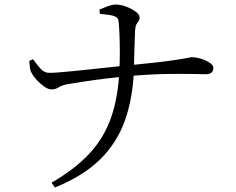

<svg xmlns="http://www.w3.org/2000/svg" viewBox="-20 -777 1040 846"><path d="M207 28Q311 -32 375 -101.5Q439 -171 470 -260.5Q501 -350 506 -469Q508 -503 508 -544.5Q508 -586 506.5 -624.5Q505 -663 502 -686Q501 -698 487.5 -704Q474 -710 455.5 -712Q437 -714 420 -716L418 -735Q429 -740 452 -748.5Q475 -757 490 -757Q513 -757 537 -747.5Q561 -738 578 -725.5Q595 -713 595 -701Q595 -689 590 -683Q585 -677 580.5 -668.5Q576 -660 575 -639Q573 -599 572 -551.5Q571 -504 570 -466Q565 -343 530 -245Q495 -147 420.5 -74Q346 -1 222 49ZM206 -383Q193 -383 175 -395.5Q157 -408 141.5 -425Q126 -442 121 -453Q114 -463 112 -477.5Q110 -492 109 -509L126 -516Q141 -494 158.5 -474.5Q176 -455 200 -456Q214 -456 245 -458.5Q276 -461 315.5 -465Q355 -469 396.5 -473.5Q438 -478 475 -482Q512 -486 536 -488Q618 -496 669.5 -502Q721 -508 750.5 -512.5Q780 -517 794.5 -519.5Q809 -522 815 -523.5Q821 -525 826 -525Q837 -525 853 -521.5Q869 -518 884 -511.5Q899 -505 909.5 -496.5Q920 -488 920 -477Q920 -463 911 -456.5Q902 -450 889 -450Q871 -450 828.5 -451Q786 -452 714.5 -451Q643 -450 537 -441Q498 -437 448 -431Q398 -425 352 -418Q306 -411 277 -406Q252 -401 238 -392Q224 -383 206 -383Z"/></svg>

Font: Noto Serif TC
Style: Regular
Weight: 400
Designer: Ryoko NISHIZUKA  (kana & ideographs); Frank Grießhammer (Latin, Greek & Cyrillic); Wenlong ZHANG  (bopomofo); Sandoll Co
Foundry: Adobe
Version: Version 2.003-H1;hotconv 1.1.1;makeotfexe 2.6.0